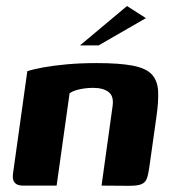

<svg xmlns="http://www.w3.org/2000/svg" viewBox="-20 -609 568 630"><path d="M55.3 0Q16.9 0 22.7 -39.5L69.6 -375.3Q89.4 -381.9 121.8 -387.8Q154.3 -393.8 198.8 -397.9Q243.3 -402 297.2 -402Q373.2 -402 416.5 -393.4Q459.8 -384.9 478.4 -364.5Q497 -344.1 498.8 -310.2Q500.6 -276.3 493.2 -225.2L469.3 -56Q466.2 -34.1 461.1 -21.6Q456 -9.2 443.2 -4.3Q430.5 0.7 404.1 0.7L313.2 0L349.3 -259.9Q354.3 -293.2 336.5 -306.9Q318.8 -320.7 286 -320.7Q262 -320.7 240.7 -315.9Q219.4 -311.2 208.3 -302.8L165.8 0ZM242.4 -460 396.7 -589.2 458.8 -549.5 303.5 -460Z"/></svg>

Font: Genos Thin
Style: Italic
Weight: 100
Italic angle: -8°
Designer: Robert E. Leuschke
Foundry: Robert E. Leuschke
Version: Version 1.010